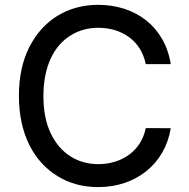

<svg xmlns="http://www.w3.org/2000/svg" viewBox="-20 -757 773 787"><path d="M680 -494C655.5 -648.1 534.8 -737.2 382.5 -737.2C257.5 -737.2 156.2 -675.1 99.8 -563.2C71.7 -507.5 57.5 -440.7 57.5 -363.6C57.5 -209.2 117.5 -95.2 215.6 -35.2C264.2 -5 320 9.9 382.5 9.9C536.6 9.9 655.9 -84.2 680 -231.5L577.4 -231.9C558.2 -135.3 475.1 -84.2 383.2 -84.2C297.9 -84.2 227.6 -127.5 187.9 -210.6C168 -252.1 158 -302.9 158 -363.6C158 -484.4 200.3 -568.2 268.5 -611.2C302.2 -632.5 340.6 -643.1 383.2 -643.1C477.3 -643.1 558.2 -591.6 577.4 -494Z"/></svg>

Font: Inter 465
Style: Regular
Weight: 400
Designer: Rasmus Andersson
Foundry: rsms
Version: Version 3.019;Glyphs 3.1.2 (3151)